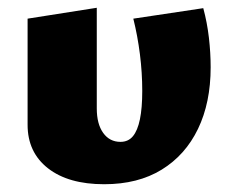

<svg xmlns="http://www.w3.org/2000/svg" viewBox="-20 -461 605 494"><path d="M248 13Q156 13 103.5 -28Q51 -69 51 -140V-413L229 -441V-182Q229 -142 245.5 -119Q262 -96 290 -96Q310 -96 322 -110.5Q334 -125 340 -154Q346 -183 346 -227Q346 -274 340 -321.5Q334 -369 323 -413L503 -440Q513 -403 517.5 -364Q522 -325 522 -288Q522 -197 489.5 -129.5Q457 -62 396 -24.5Q335 13 248 13Z"/></svg>

Font: Ysabeau Infant Black
Style: Regular
Weight: 900
Designer: Christian Thalmann (Catharsis Fonts)
Version: Version 2.001;gftools[0.9.30]; featfreeze: ss01,ss02,lnum